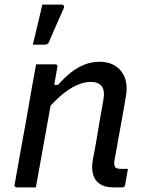

<svg xmlns="http://www.w3.org/2000/svg" viewBox="-20 -810 640 830"><path d="M136 -532Q152 -532 166 -532Q180 -532 193.5 -532Q207 -532 219 -532Q223 -532 225 -530.5Q227 -529 228 -526.5Q229 -524 228 -521Q217 -456 205.5 -391Q194 -326 182 -260.5Q170 -195 158.5 -130Q147 -65 135 0Q122 0 108 0Q94 0 80 0Q66 0 52 0Q50 0 48 -1Q46 -2 44.5 -3.5Q43 -5 42.5 -7Q42 -9 43 -11Q55 -81 68 -151.5Q81 -222 93.5 -292Q106 -362 118 -433Q124 -465 128.5 -490.5Q133 -516 136 -532ZM410 -543Q443 -543 467 -531.5Q491 -520 506 -499.5Q521 -479 525.5 -451.5Q530 -424 524 -392Q516 -346 508 -300Q500 -254 491.5 -209Q483 -164 475 -117Q473 -105 474 -98Q475 -91 479 -86Q483 -83 489 -81.5Q495 -80 502 -80Q505 -80 507.5 -80Q510 -80 512.5 -80Q515 -80 517 -80H533Q530 -62 527 -45.5Q524 -29 521 -11Q520 -5 516.5 -2.5Q513 0 508 0Q503 0 491 0Q479 0 469 0Q434 0 412 -14.5Q390 -29 382.5 -55.5Q375 -82 381 -118Q390 -162 397 -204.5Q404 -247 411.5 -290.5Q419 -334 427 -379Q434 -419 419.5 -437.5Q405 -456 373 -456Q352 -456 329.5 -448.5Q307 -441 283.5 -426.5Q260 -412 234 -388.5Q208 -365 180 -333L196 -443H231Q258 -474 286.5 -496.5Q315 -519 346 -531Q377 -543 410 -543ZM245 -790Q254 -790 256 -785.5Q258 -781 256 -775Q241 -742 232.5 -722.5Q224 -703 215 -682.5Q206 -662 191 -627Q189 -623 185 -620Q181 -617 173 -617Q159 -617 148.5 -617Q138 -617 122 -617Q131 -654 137 -679.5Q143 -705 149 -730Q155 -755 163 -790Q185 -790 204 -790Q223 -790 245 -790Z"/></svg>

Font: Rec Mono Linear
Style: Italic
Weight: 400
Italic angle: -10°
Monospace: yes
Version: Version 1.085; ttfautohint (v1.8.4.7-5d5b)